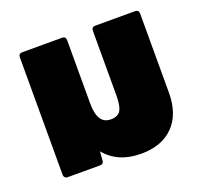

<svg xmlns="http://www.w3.org/2000/svg" viewBox="-109 -716 901 855"><g transform="rotate(-20 342.0 -289.0)"><path d="M252 -59 249 -17Q248 0 231 0H78Q70 0 65 -5Q60 -10 60 -18V-574Q60 -592 78 -592H266Q284 -592 284 -574V-275Q284 -225 299.5 -200.5Q315 -176 347 -176Q380 -176 393 -196.5Q406 -217 406 -268V-574Q406 -592 424 -592H612Q630 -592 630 -574V-199Q630 -98 575 -42Q520 14 422 14Q312 14 252 -59Z"/></g></svg>

Font: LINE Seed Sans TH App Heavy
Style: Regular
Weight: 900
Designer: Dalton Maag Ltd | Thai characters by Cadson Demak Co.,Ltd.
Foundry: Dalton Maag Ltd
Version: Version 1.003